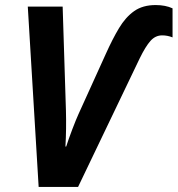

<svg xmlns="http://www.w3.org/2000/svg" viewBox="-20 -740 703 760"><path d="M133 0 90 -714H228L241 -303Q242 -267 241.5 -230.5Q241 -194 239 -160H242Q252 -191 266.5 -229Q281 -267 291 -289L399 -527Q425 -585 451 -628.5Q477 -672 511 -696Q545 -720 596 -720Q635 -720 663 -707V-592Q643 -600 622 -600Q595 -600 575.5 -578Q556 -556 533 -509L289 0Z"/></svg>

Font: Noto Sans SemiCondensed
Style: Bold Italic
Weight: 700
Width: 4
Italic angle: -12°
Designer: Monotype Design Team
Foundry: Monotype Imaging Inc.
Version: Version 2.013; ttfautohint (v1.8.4.7-5d5b)